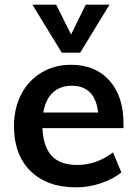

<svg xmlns="http://www.w3.org/2000/svg" viewBox="-20 -796 588 824"><path d="M510 -246H162Q166 -165 202.5 -126.5Q239 -88 311 -88Q394 -88 465 -142L501 -56Q465 -27 412.5 -9.5Q360 8 306 8Q182 8 111 -62Q40 -132 40 -254Q40 -331 71 -391Q102 -451 158 -484.5Q214 -518 285 -518Q389 -518 449.5 -450.5Q510 -383 510 -265ZM166 -313H401Q395 -370 366.5 -399Q338 -428 288 -428Q238 -428 206.5 -398.5Q175 -369 166 -313ZM348 -776H450L324 -570H245L119 -776H221L285 -648Z"/></svg>

Font: Muli-Bold
Style: Bold
Weight: 700
Version: Version 2.000